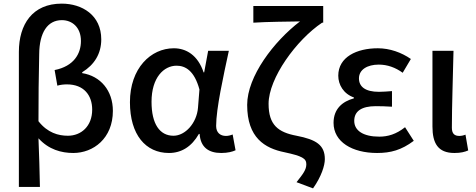

<svg xmlns="http://www.w3.org/2000/svg" viewBox="-20 -830 2624 1058"><path d="M84 200H200C198 110 196 24 192 -68C248 -6 318 13 384 13C494 13 602 -67 602 -219C602 -331 534 -411 433 -427V-432C500 -473 538 -534 538 -613C538 -747 432 -810 320 -810C159 -810 84 -696 84 -544ZM354 -82C302 -82 242 -98 192 -162C192 -286 193 -408 196 -532C197 -651 242 -719 321 -719C376 -719 426 -681 426 -604C426 -534 387 -465 281 -444L296 -358C313 -363 331 -365 349 -365C442 -365 488 -305 488 -226C488 -134 427 -82 354 -82Z M911 13C980 13 1036 -22 1076 -92H1080C1085 -18 1130 13 1199 13C1235 13 1261 6 1278 -2L1262 -89C1250 -84 1237 -81 1225 -81C1194 -81 1171 -99 1171 -136C1171 -231 1211 -411 1241 -550H1127L1105 -431H1102C1070 -527 1005 -564 938 -564C811 -564 696 -454 696 -267C696 -87 783 13 911 13ZM936 -82C860 -82 815 -147 815 -269C815 -403 883 -468 953 -468C1002 -468 1051 -440 1079 -337L1071 -236C1064 -152 1001 -82 936 -82Z M1705 208C1751 143 1770 82 1770 47C1770 -31 1722 -61 1614 -82C1513 -101 1460 -141 1460 -258C1460 -399 1613 -610 1755 -705H1761V-797H1376V-705C1447 -710 1575 -711 1633 -712C1489 -602 1342 -409 1342 -252C1342 -71 1439 -13 1548 9C1645 30 1668 43 1668 75C1668 105 1651 127 1614 174Z M2058 13C2133 13 2192 -3 2260 -54L2212 -129C2163 -90 2117 -77 2070 -77C1982 -77 1932 -110 1932 -164C1932 -217 1972 -245 2051 -245C2079 -245 2108 -244 2140 -242V-328C2113 -326 2090 -324 2068 -324C1992 -324 1958 -353 1958 -398C1958 -447 2005 -474 2067 -474C2115 -474 2159 -458 2199 -429L2244 -505C2192 -541 2128 -564 2062 -564C1946 -564 1844 -516 1844 -413C1844 -363 1873 -313 1930 -293V-288C1867 -271 1818 -230 1818 -153C1818 -48 1921 13 2058 13Z M2484 13C2520 13 2541 7 2560 -1L2545 -88C2533 -83 2521 -81 2511 -81C2485 -81 2470 -93 2470 -126C2470 -246 2476 -407 2479 -550H2363V-133C2363 -41 2393 13 2484 13Z"/></svg>

Font: Genne Gothic Medium
Style: Regular
Weight: 500
Designer: Ryoko NISHIZUKA (kana & ideographs); Paul D. Hunt (Latin, Greek & Cyrillic); Wenlong ZHANG (bopomofo); Sandoll Communica
Foundry: Adobe Systems Incorporated
Version: Version 1.004;PS 1.004;hotconv 16.6.51;makeotf.lib2.5.65220